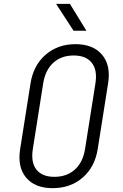

<svg xmlns="http://www.w3.org/2000/svg" viewBox="-20 -970 640 1000"><path d="M254 10Q162 10 116 -45Q70 -100 85 -194L139 -536Q154 -630 217.5 -685Q281 -740 373 -740Q465 -740 511.5 -685Q558 -630 543 -536L489 -194Q474 -100 410.5 -45Q347 10 254 10ZM263 -49Q328 -49 370 -87Q412 -125 423 -194L477 -536Q488 -605 458 -643Q428 -681 364 -681Q299 -681 257.5 -643Q216 -605 205 -536L151 -194Q140 -125 169.5 -87Q199 -49 263 -49ZM363 -810 272 -950H344L430 -810Z"/></svg>

Font: NKDuy Mono ExtraLight
Style: Italic
Weight: 200
Italic angle: -9°
Monospace: yes
Designer: NKDuy
Foundry: NKDuy
Version: Version 2.251; ttfautohint (v1.8.4.7-5d5b)